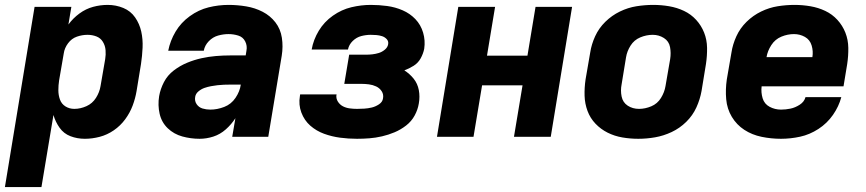

<svg xmlns="http://www.w3.org/2000/svg" viewBox="-54 -558 3530 783"><path d="M-34 205H115L164 -89Q172 -61 189 -37Q206 -13 233.5 -2.5Q261 8 292 8Q322 8 352.5 0Q383 -8 410 -26.5Q437 -45 456.5 -71.5Q476 -98 487 -127.5Q498 -157 503 -187L521 -297Q526 -330 527.5 -364Q529 -398 522 -429.5Q515 -461 497 -487Q479 -513 449 -525.5Q419 -538 385 -538Q355 -538 325.5 -530Q296 -522 270 -503Q244 -484 225 -458L237 -530H87ZM249 -114Q229 -114 213 -124Q197 -134 190.5 -152Q184 -170 184 -190Q184 -210 187 -230L206 -340Q209 -362 223.5 -381.5Q238 -401 259.5 -408.5Q281 -416 303 -416Q322 -416 339 -409.5Q356 -403 365.5 -387.5Q375 -372 376.5 -353.5Q378 -335 375 -317L356 -207Q352 -182 337.5 -159Q323 -136 298.5 -125Q274 -114 249 -114Z M760 8Q788 8 816 -1Q844 -10 867 -30.5Q890 -51 906 -76L893 0H1040L1095 -331Q1101 -368 1095.5 -404Q1090 -440 1069 -467Q1048 -494 1017 -510Q986 -526 950 -532Q914 -538 878 -538Q837 -538 796.5 -528Q756 -518 720 -492Q684 -466 662 -429Q640 -392 632 -351H777Q781 -373 797.5 -390Q814 -407 835.5 -413Q857 -419 878 -419Q898 -419 917.5 -413Q937 -407 946 -389Q955 -371 951 -351L948 -332H886Q856 -332 826.5 -329.5Q797 -327 767.5 -320.5Q738 -314 709 -302Q680 -290 654.5 -270.5Q629 -251 614.5 -223Q600 -195 595 -166Q589 -129 597 -94Q605 -59 630 -35Q655 -11 689.5 -1.5Q724 8 760 8ZM804 -111Q787 -111 772 -115.5Q757 -120 748 -133Q739 -146 742 -163Q744 -176 755.5 -185.5Q767 -195 780 -199.5Q793 -204 806.5 -206.5Q820 -209 833 -210.5Q846 -212 859.5 -212.5Q873 -213 886 -213H928Q924 -185 906.5 -159Q889 -133 860.5 -122Q832 -111 804 -111Z M1402 8Q1427 8 1452.5 6Q1478 4 1504 -2Q1530 -8 1555 -18.5Q1580 -29 1602 -46Q1624 -63 1637 -87Q1650 -111 1654 -136Q1659 -164 1654 -190.5Q1649 -217 1633 -237Q1617 -257 1595 -271Q1614 -278 1632.5 -289.5Q1651 -301 1661.5 -320Q1672 -339 1676 -359Q1681 -393 1671.5 -425Q1662 -457 1640 -480Q1618 -503 1588 -516Q1558 -529 1525 -533.5Q1492 -538 1458 -538Q1419 -538 1379 -528.5Q1339 -519 1303.5 -494Q1268 -469 1246 -432.5Q1224 -396 1217 -356H1365Q1369 -376 1384.5 -391Q1400 -406 1419.5 -411Q1439 -416 1458 -416Q1470 -416 1481.5 -415Q1493 -414 1504 -410.5Q1515 -407 1523 -398.5Q1531 -390 1529 -378Q1527 -365 1515.5 -355.5Q1504 -346 1491 -342Q1478 -338 1465 -336.5Q1452 -335 1439 -335H1370L1350 -216H1420Q1435 -216 1450.5 -214Q1466 -212 1480 -205.5Q1494 -199 1502.5 -186Q1511 -173 1508 -157Q1506 -142 1491.5 -132.5Q1477 -123 1462 -119.5Q1447 -116 1432 -115Q1417 -114 1402 -114Q1387 -114 1372 -116Q1357 -118 1344.5 -124.5Q1332 -131 1324 -143.5Q1316 -156 1318 -171L1319 -173H1170Q1170 -169 1169 -166Q1163 -131 1175 -99Q1187 -67 1211.5 -45.5Q1236 -24 1267.5 -12.5Q1299 -1 1333 3.5Q1367 8 1402 8Z M1728 0H1877L1912 -210H2077L2042 0H2192L2279 -530H2130L2097 -331H1932L1965 -530H1815Z M2549 8Q2583 8 2617.5 2Q2652 -4 2685 -19.5Q2718 -35 2744.5 -61Q2771 -87 2786 -120Q2801 -153 2807 -187L2825 -297Q2830 -330 2829.5 -363Q2829 -396 2817.5 -425Q2806 -454 2785 -477Q2764 -500 2735.5 -513.5Q2707 -527 2675 -532.5Q2643 -538 2610 -538Q2576 -538 2541.5 -532.5Q2507 -527 2474 -511Q2441 -495 2414.5 -469Q2388 -443 2373 -410Q2358 -377 2353 -344L2334 -234Q2329 -200 2330 -167.5Q2331 -135 2342 -105.5Q2353 -76 2374.5 -53.5Q2396 -31 2424 -17Q2452 -3 2484 2.5Q2516 8 2549 8ZM2552 -114Q2526 -114 2506 -127Q2486 -140 2481 -164.5Q2476 -189 2481 -214L2499 -324Q2503 -349 2517.5 -372Q2532 -395 2557 -405.5Q2582 -416 2608 -416Q2633 -416 2653.5 -403Q2674 -390 2678.5 -366Q2683 -342 2679 -317L2660 -207Q2656 -182 2641.5 -158.5Q2627 -135 2602 -124.5Q2577 -114 2552 -114Z M3131 8Q3170 8 3209 -0.5Q3248 -9 3283.5 -32Q3319 -55 3343 -89.5Q3367 -124 3377 -162H3231Q3226 -143 3207.5 -131Q3189 -119 3169.5 -115Q3150 -111 3131 -111Q3106 -111 3084.5 -122.5Q3063 -134 3056 -157.5Q3049 -181 3052 -206H3386L3401 -297Q3406 -330 3405.5 -363Q3405 -396 3393.5 -425Q3382 -454 3361 -477Q3340 -500 3311.5 -513.5Q3283 -527 3251 -532.5Q3219 -538 3186 -538Q3152 -538 3117.5 -532.5Q3083 -527 3050 -511Q3017 -495 2990.5 -469Q2964 -443 2949 -410Q2934 -377 2929 -344L2910 -234Q2904 -193 2907.5 -153.5Q2911 -114 2930.5 -81.5Q2950 -49 2981.5 -28.5Q3013 -8 3052 0Q3091 8 3131 8ZM3072 -325Q3076 -350 3091.5 -374Q3107 -398 3132.5 -408.5Q3158 -419 3184 -419Q3208 -419 3228.5 -407.5Q3249 -396 3256 -372.5Q3263 -349 3259 -325Z"/></svg>

Font: Iosevka Sparkle Heavy Oblique
Style: Regular
Weight: 900
Italic angle: -9°
Designer: Belleve Invis
Foundry: Belleve Invis
Version: Version 4.5.0; ttfautohint (v1.8.3)